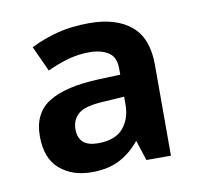

<svg xmlns="http://www.w3.org/2000/svg" viewBox="-51 -775 473 455"><g transform="rotate(-10 186.0 -547.5)"><path d="M191 -722Q255 -722 291 -692Q327 -662 327 -598V-379H268L252 -428Q231 -402 203.5 -387.5Q176 -373 136 -373Q89 -373 59 -399Q29 -425 29 -478Q29 -534 69.5 -559Q110 -584 191 -587L242 -589V-604Q242 -632 224 -643Q206 -654 179 -654Q152 -654 127.5 -647Q103 -640 77 -628L49 -689Q79 -704 113 -713Q147 -722 191 -722ZM196 -533Q148 -531 131.5 -517Q115 -503 115 -480Q115 -438 162 -438Q204 -438 223 -460.5Q242 -483 242 -517V-536Z"/></g></svg>

Font: Noto Sans Lao UI SemBd
Style: Regular
Weight: 600
Designer: Monotype Design Team
Foundry: Monotype Imaging Inc.
Version: Version 2.000; ttfautohint (v1.8.4.7-5d5b)